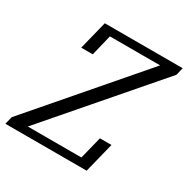

<svg xmlns="http://www.w3.org/2000/svg" viewBox="-177 -839 960 980"><g transform="rotate(30 303.0 -349.0)"><path d="M-7 -45 517 -653H221L191 -530H123L165 -698H624L613 -653L88 -45H404L437 -177H505L461 0H-18Z"/></g></svg>

Font: IBM Plex Serif
Style: Italic
Weight: 400
Italic angle: -14°
Designer: Mike Abbink, Paul van der Laan, Pieter van Rosmalen
Foundry: Bold Monday
Version: Version 3.001